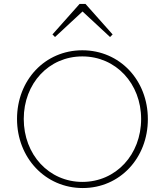

<svg xmlns="http://www.w3.org/2000/svg" viewBox="-20 -940 833 970"><path d="M398 10C586 10 727 -142 727 -338C727 -535 585 -686 396 -686C207 -686 66 -535 66 -339C66 -143 209 10 398 10ZM100 -339C100 -518 226 -655 396 -655C566 -655 693 -517 693 -339C693 -159 566 -21 396 -21C227 -21 100 -159 100 -339ZM245 -766 258 -753 397 -882 536 -753 549 -766 412 -920H382Z"/></svg>

Font: MV Cash Thin
Style: Regular
Weight: 100
Designer: Rodrigo Fuenzalida
Foundry: fragTYPE
Version: Version 1.100;Glyphs 3.1.2 (3151)